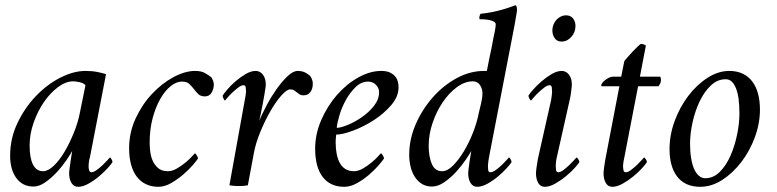

<svg xmlns="http://www.w3.org/2000/svg" viewBox="-20 -713 2990 739"><path d="M309 -440Q263 -440 212 -414Q161 -388 118 -343Q75 -298 47 -239Q19 -180 19 -114Q19 -60 43 -27.5Q67 5 109 5Q131 5 154.5 -11.5Q178 -28 198.5 -50Q219 -72 235 -95.5Q251 -119 258 -132Q257 -127 255 -114.5Q253 -102 251 -88Q249 -74 247.5 -62.5Q246 -51 246 -47Q246 -24 255 -9Q264 6 281 6Q299 6 320.5 -6Q342 -18 361 -34Q380 -50 394.5 -66Q409 -82 413 -89Q413 -94 409 -100.5Q405 -107 403 -107Q402 -106 394 -97Q386 -88 375 -77.5Q364 -67 352 -58.5Q340 -50 332 -50Q326 -50 323.5 -56.5Q321 -63 321 -72Q321 -82 322.5 -92Q324 -102 326 -107L388 -427Q381 -430 372.5 -432Q364 -434 354.5 -436Q345 -438 333.5 -439Q322 -440 309 -440ZM262 -400Q272 -400 287 -396.5Q302 -393 309 -385L287 -277Q280 -241 264 -201.5Q248 -162 228.5 -129Q209 -96 187 -75Q165 -54 146 -54Q120 -54 107 -79.5Q94 -105 94 -153Q94 -197 109.5 -241Q125 -285 149 -320Q173 -355 203 -377.5Q233 -400 262 -400Z M731 -440Q692 -440 647.5 -416Q603 -392 565 -351.5Q527 -311 502 -257Q477 -203 477 -142Q477 -107 484.5 -79.5Q492 -52 506.5 -33Q521 -14 542 -4Q563 6 590 6Q614 6 639 -8.5Q664 -23 685.5 -41.5Q707 -60 722.5 -78Q738 -96 742 -103Q742 -108 737 -115.5Q732 -123 730 -123Q729 -122 719 -111Q709 -100 694 -87.5Q679 -75 661 -64.5Q643 -54 626 -54Q602 -54 588 -66.5Q574 -79 567 -96Q560 -113 558 -132Q556 -151 556 -164Q556 -215 567.5 -258Q579 -301 597 -332.5Q615 -364 637 -381.5Q659 -399 680 -399Q699 -399 708.5 -390Q718 -381 726 -370.5Q734 -360 743 -351Q752 -342 769 -342Q786 -342 794.5 -356.5Q803 -371 803 -388Q803 -396 799.5 -404Q796 -412 794 -415Q784 -423 769.5 -431.5Q755 -440 731 -440Z M964 -440Q946 -440 925.5 -428Q905 -416 886.5 -400Q868 -384 854.5 -368Q841 -352 837 -345Q837 -340 840.5 -333Q844 -326 846 -326Q847 -327 855 -336.5Q863 -346 874 -356.5Q885 -367 897 -376Q909 -385 917 -385Q925 -385 926 -375.5Q927 -366 927 -359Q927 -355 925 -343.5Q923 -332 922 -327L863 0Q868 1 872.5 1.5Q877 2 881.5 2.5Q886 3 890.5 3Q895 3 900 3Q904 3 908.5 3Q913 3 917 2.5Q921 2 925.5 1.5Q930 1 934 0L957 -123Q964 -162 982 -205.5Q1000 -249 1021 -285.5Q1042 -322 1063 -345.5Q1084 -369 1097 -369Q1106 -369 1111.5 -365.5Q1117 -362 1122.5 -357.5Q1128 -353 1133.5 -349.5Q1139 -346 1148 -346Q1165 -346 1174.5 -358.5Q1184 -371 1184 -391Q1184 -399 1181 -407Q1178 -415 1175 -419Q1168 -427 1155.5 -433.5Q1143 -440 1126 -440Q1108 -440 1086.5 -419.5Q1065 -399 1044.5 -370Q1024 -341 1006.5 -308Q989 -275 978 -249Q981 -261 983 -271.5Q985 -282 987 -291.5Q989 -301 991 -311.5Q993 -322 995 -334Q997 -342 998 -350.5Q999 -359 1000.5 -366.5Q1002 -374 1002.5 -379.5Q1003 -385 1003 -388Q1003 -411 992 -425.5Q981 -440 964 -440Z M1447 -440Q1404 -440 1358.5 -414.5Q1313 -389 1276.5 -347Q1240 -305 1216.5 -251Q1193 -197 1193 -141Q1193 -70 1222 -32Q1251 6 1305 6Q1329 6 1354 -8Q1379 -22 1400.5 -40.5Q1422 -59 1437.5 -77Q1453 -95 1458 -103Q1458 -108 1453 -115.5Q1448 -123 1446 -123Q1445 -122 1435 -111Q1425 -100 1410 -87.5Q1395 -75 1377 -64.5Q1359 -54 1342 -54Q1323 -54 1309.5 -62.5Q1296 -71 1288 -85.5Q1280 -100 1276 -120Q1272 -140 1272 -163Q1272 -165 1272 -170Q1272 -175 1272.5 -180Q1273 -185 1273.5 -189.5Q1274 -194 1274 -195Q1298 -195 1338.5 -210Q1379 -225 1418 -250Q1457 -275 1485.5 -308Q1514 -341 1514 -377Q1514 -388 1511 -399.5Q1508 -411 1500 -420Q1492 -429 1479.5 -434.5Q1467 -440 1447 -440ZM1276 -221Q1278 -241 1287 -271Q1296 -301 1312 -329.5Q1328 -358 1349.5 -378.5Q1371 -399 1397 -399Q1404 -399 1411.5 -396.5Q1419 -394 1425 -388.5Q1431 -383 1435 -375.5Q1439 -368 1439 -358Q1439 -330 1419 -305Q1399 -280 1372 -261.5Q1345 -243 1318 -232Q1291 -221 1276 -221Z M1682 -54Q1654 -54 1642 -82Q1630 -110 1630 -152Q1630 -196 1645 -240Q1660 -284 1684 -319.5Q1708 -355 1738.5 -377.5Q1769 -400 1800 -400Q1818 -400 1827.5 -385.5Q1837 -371 1837 -354Q1837 -345 1835.5 -335.5Q1834 -326 1832 -316.5Q1830 -307 1827.5 -297.5Q1825 -288 1823 -279Q1816 -242 1800.5 -202.5Q1785 -163 1765 -130Q1745 -97 1723.5 -75.5Q1702 -54 1682 -54ZM1643 5Q1666 5 1690.5 -12Q1715 -29 1736 -52Q1757 -75 1772.5 -98Q1788 -121 1794 -132Q1793 -127 1791 -114.5Q1789 -102 1787 -88.5Q1785 -75 1783.5 -63Q1782 -51 1782 -47Q1782 -24 1791 -9Q1800 6 1817 6Q1835 6 1856.5 -6Q1878 -18 1897 -34Q1916 -50 1930.5 -66Q1945 -82 1949 -89Q1949 -94 1945 -100.5Q1941 -107 1939 -107Q1938 -106 1930 -97Q1922 -88 1911 -77.5Q1900 -67 1888 -58.5Q1876 -50 1868 -50Q1860 -50 1859 -58.5Q1858 -67 1858 -74Q1858 -78 1859.5 -91Q1861 -104 1862 -107L1957 -598Q1959 -607 1961 -619Q1963 -631 1965 -642.5Q1967 -654 1968.5 -662.5Q1970 -671 1970 -674Q1970 -679 1969 -685Q1968 -691 1964 -693Q1956 -690 1942 -685Q1928 -680 1910 -675Q1892 -670 1871.5 -666Q1851 -662 1830 -660Q1827 -657 1825.5 -649.5Q1824 -642 1826 -639Q1832 -639 1842.5 -638.5Q1853 -638 1863 -636Q1873 -634 1880.5 -630Q1888 -626 1888 -619Q1888 -611 1885 -595Q1882 -579 1879 -566Q1875 -546 1871 -524Q1867 -506 1862.5 -484Q1858 -462 1854 -440Q1853 -440 1848.5 -440Q1844 -440 1843 -440Q1789 -440 1737.5 -412Q1686 -384 1645.5 -338Q1605 -292 1580 -234.5Q1555 -177 1555 -117Q1555 -95 1560 -73Q1565 -51 1575.5 -34Q1586 -17 1602.5 -6Q1619 5 1643 5Z M2159 -654Q2148 -654 2138 -649Q2128 -644 2121 -636Q2114 -628 2110 -617.5Q2106 -607 2106 -596Q2106 -579 2115 -566Q2124 -553 2141 -553Q2153 -553 2162.5 -558Q2172 -563 2179.5 -571.5Q2187 -580 2191 -590.5Q2195 -601 2195 -613Q2195 -630 2185.5 -642Q2176 -654 2159 -654ZM2101 -327 2050 -100Q2049 -92 2047.5 -83.5Q2046 -75 2045 -68Q2044 -61 2043.5 -55.5Q2043 -50 2043 -47Q2043 -24 2051.5 -9Q2060 6 2077 6Q2095 6 2116.5 -6Q2138 -18 2157.5 -34Q2177 -50 2191.5 -66Q2206 -82 2210 -89Q2210 -94 2205.5 -100.5Q2201 -107 2199 -107Q2198 -106 2190 -97Q2182 -88 2171 -77.5Q2160 -67 2148.5 -58.5Q2137 -50 2129 -50Q2121 -50 2120 -59Q2119 -68 2119 -75Q2119 -79 2120 -89Q2121 -99 2123 -107L2174 -334Q2176 -342 2177 -350.5Q2178 -359 2179 -366.5Q2180 -374 2180.5 -379.5Q2181 -385 2181 -388Q2181 -411 2170 -425.5Q2159 -440 2142 -440Q2124 -440 2103.5 -428Q2083 -416 2064.5 -400Q2046 -384 2032 -368Q2018 -352 2014 -345Q2014 -340 2018 -333Q2022 -326 2024 -326Q2025 -327 2033 -336.5Q2041 -346 2052 -356.5Q2063 -367 2075 -376Q2087 -385 2095 -385Q2103 -385 2104 -375.5Q2105 -366 2105 -359Q2105 -355 2103.5 -343.5Q2102 -332 2101 -327Z M2371 -418H2341Q2332 -418 2324 -414Q2316 -410 2309 -404.5Q2302 -399 2298 -393.5Q2294 -388 2294 -384Q2294 -382 2295 -381.5Q2296 -381 2297 -381H2364L2310 -100Q2307 -83 2305 -68Q2303 -53 2303 -47Q2303 -24 2311.5 -9Q2320 6 2337 6Q2355 6 2376.5 -6Q2398 -18 2417.5 -34Q2437 -50 2451.5 -66Q2466 -82 2470 -89Q2470 -94 2465.5 -100.5Q2461 -107 2459 -107Q2458 -106 2450 -97Q2442 -88 2431 -77.5Q2420 -67 2408.5 -58.5Q2397 -50 2389 -50Q2381 -50 2379.5 -59Q2378 -68 2378 -75Q2378 -79 2379.5 -89Q2381 -99 2383 -107L2436 -381H2515Q2519 -387 2521.5 -392.5Q2524 -398 2524 -406Q2524 -410 2523 -414Q2522 -418 2519 -418H2443L2466 -538Q2463 -540 2458 -542Q2453 -544 2448 -544Q2445 -544 2436 -535.5Q2427 -527 2416.5 -516Q2406 -505 2396.5 -494Q2387 -483 2383 -478Z M2773 -408Q2787 -408 2796.5 -399Q2806 -390 2813 -372.5Q2820 -355 2823 -330.5Q2826 -306 2826 -276Q2826 -238 2817 -194.5Q2808 -151 2791.5 -113.5Q2775 -76 2750.5 -51.5Q2726 -27 2694 -27Q2681 -27 2670 -36.5Q2659 -46 2651.5 -63Q2644 -80 2640 -105Q2636 -130 2636 -160Q2636 -198 2645.5 -241.5Q2655 -285 2672.5 -322Q2690 -359 2715.5 -383.5Q2741 -408 2773 -408ZM2787 -440Q2744 -440 2702.5 -413Q2661 -386 2628.5 -343Q2596 -300 2576.5 -246.5Q2557 -193 2557 -140Q2557 -107 2564 -80.5Q2571 -54 2585.5 -34.5Q2600 -15 2622.5 -4.5Q2645 6 2675 6Q2719 6 2760 -20.5Q2801 -47 2833.5 -89.5Q2866 -132 2885.5 -185Q2905 -238 2905 -291Q2905 -324 2898 -351Q2891 -378 2876.5 -398Q2862 -418 2839.5 -429Q2817 -440 2787 -440Z"/></svg>

Font: Vermiglione
Style: Italic
Weight: 400
Italic angle: -11°
Version: Version 1.105